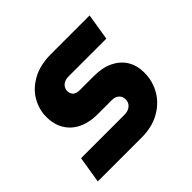

<svg xmlns="http://www.w3.org/2000/svg" viewBox="-130 -654 795 795"><g transform="rotate(-45 267.5 -256.0)"><path d="M23 -1 42 -118H295Q310 -118 321 -123Q332 -128 338.5 -137.5Q345 -147 345 -159Q345 -177 333.5 -187.5Q322 -198 302 -198H218Q171 -198 135.5 -215Q100 -232 80.5 -264Q61 -296 61 -340Q61 -384 83.5 -423Q106 -462 150.5 -486.5Q195 -511 260 -511H485L466 -394H245Q231 -394 220.5 -389Q210 -384 204.5 -376Q199 -368 198 -357Q198 -339 208 -330Q218 -321 237 -321H320Q370 -321 405 -304Q440 -287 459 -256.5Q478 -226 478 -183Q478 -133 453.5 -91.5Q429 -50 384.5 -25.5Q340 -1 280 -1Z"/></g></svg>

Font: MuseoModerno Thin SemiBold
Style: Italic
Weight: 600
Italic angle: -9°
Version: Version 1.003